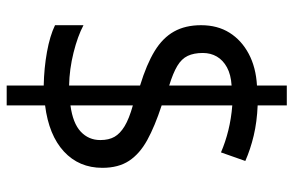

<svg xmlns="http://www.w3.org/2000/svg" viewBox="-168 -630 857 560"><g transform="rotate(90 260.0 -350.5)"><path d="M230 -50Q179 -51 132 -59.5Q85 -68 54 -83V-166Q86 -149 134 -137Q182 -125 230 -124V-331Q168 -350 129.5 -373.5Q91 -397 72.5 -430Q54 -463 54 -509Q54 -557 76 -592Q98 -627 137.5 -648Q177 -669 230 -672V-759H288V-674Q336 -672 376 -662.5Q416 -653 450 -638L425 -567Q395 -580 360.5 -588.5Q326 -597 288 -600V-394Q349 -374 389 -352Q429 -330 449.5 -299Q470 -268 470 -221Q470 -153 422.5 -109Q375 -65 288 -54V58H230ZM288 -128Q340 -135 364.5 -158Q389 -181 389 -215Q389 -240 379.5 -256.5Q370 -273 348.5 -286Q327 -299 288 -310ZM230 -598Q198 -596 177 -584.5Q156 -573 145.5 -555Q135 -537 135 -514Q135 -488 143.5 -470Q152 -452 173 -439.5Q194 -427 230 -416Z"/></g></svg>

Font: Noto Sans Hebrew SemiCondensed
Style: Regular
Weight: 400
Width: 4
Designer: Monotype Design Team
Foundry: Monotype Imaging Inc.
Version: Version 2.003